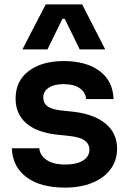

<svg xmlns="http://www.w3.org/2000/svg" viewBox="-20 -837 589 874"><path d="M34 -162H159Q161 -131 191.5 -109.5Q222 -88 278 -88Q328 -88 357.5 -106Q387 -124 387 -155Q387 -183 364 -198.5Q341 -214 288 -219L240 -224Q148 -234 99.5 -276Q51 -318 51 -388Q51 -469 111 -514Q171 -559 270 -559Q372 -559 433 -514Q494 -469 497 -386H372Q370 -416 343.5 -435Q317 -454 269 -454Q226 -454 201.5 -437.5Q177 -421 177 -393Q177 -367 196.5 -353Q216 -339 260 -334L308 -329Q405 -319 459 -275.5Q513 -232 513 -160Q513 -107 483.5 -67Q454 -27 400.5 -5Q347 17 276 17Q164 17 100.5 -30.5Q37 -78 34 -162ZM188 -817H354L459 -612H343L275 -751H264L196 -612H82Z"/></svg>

Font: Sora-SIA SemiBold
Style: Regular
Weight: 600
Designer: Jonathan Barnbrook, Julián Moncada
Foundry: Barnbrook Fonts
Version: Version 2.000